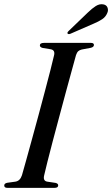

<svg xmlns="http://www.w3.org/2000/svg" viewBox="-20 -907 541 927"><path d="M193 -59.5Q187 -33.5 208 -30L248 -24Q261 -21 261 -12Q261 0 243 0H16Q0.5 0 0.5 -11Q0 -21.5 15 -24.5L54.5 -30Q77 -33.5 86 -61Q93.5 -87 106 -132Q118.5 -177 134 -233.5Q149.5 -290 165.8 -350.2Q182 -410.5 197 -467.2Q212 -524 223.8 -569.8Q235.5 -615.5 241.5 -642Q246 -665 225.5 -669L186 -675.5Q172.5 -679 172.5 -688Q172.5 -700 193.5 -700H418.5Q433.5 -700 433.5 -690Q433.5 -679.5 417.5 -676L375 -668Q364 -665.5 357.8 -659.8Q351.5 -654 347 -641Q339.5 -613.5 326.5 -566.5Q313.5 -519.5 297.8 -461.5Q282 -403.5 265.8 -342.2Q249.5 -281 234.5 -224.8Q219.5 -168.5 208.8 -125Q198 -81.5 193 -59.5ZM403 -845.5Q424.5 -866.5 442.5 -877.8Q460.5 -889 478 -886Q494 -883.5 499 -870.5Q504 -857.5 498 -844.5Q490.5 -825.5 473 -814Q455.5 -802.5 432.5 -793L320 -744Q309.5 -740 306 -745.5Q303.5 -750 312.5 -758.5Z"/></svg>

Font: Fraunces 72pt
Style: Italic
Weight: 400
Italic angle: -16°
Version: Version 1.000;[b76b70a41]